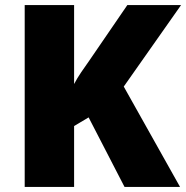

<svg xmlns="http://www.w3.org/2000/svg" viewBox="-20 -734 731 754"><path d="M687 0H469L328 -273L271 -239V0H77V-714H271V-404Q283 -427 299 -450.5Q315 -474 330 -495L480 -714H691L466 -394Z"/></svg>

Font: Noto Sans Khmer Black
Style: Regular
Weight: 900
Version: Version 2.003